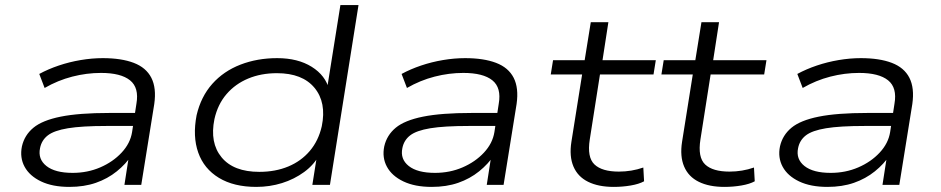

<svg xmlns="http://www.w3.org/2000/svg" viewBox="-20 -725 3692 753"><path d="M252 8Q186 8 141 -13.5Q96 -35 76.5 -71Q57 -107 66 -151Q76 -195 111 -224Q146 -253 218 -267.5Q290 -282 409 -282H526L518 -231H398Q301 -231 246.5 -222Q192 -213 167.5 -194Q143 -175 137 -144Q128 -101 162 -74Q196 -47 265 -47Q323 -47 373 -68.5Q423 -90 457 -126.5Q491 -163 498 -207L515 -318Q526 -381 490 -410Q454 -439 376 -439Q320 -439 263.5 -424.5Q207 -410 155 -380L134 -435Q169 -454 210.5 -468Q252 -482 296.5 -489.5Q341 -497 383 -497Q456 -497 504.5 -478.5Q553 -460 573.5 -420Q594 -380 585 -317L534 0H468L486 -116L497 -117Q474 -82 438 -53Q402 -24 356 -8Q310 8 252 8Z M985 8Q897 8 838.5 -27.5Q780 -63 757.5 -126.5Q735 -190 751 -273Q768 -346 812.5 -396Q857 -446 923 -471.5Q989 -497 1067 -497Q1148 -497 1202.5 -463Q1257 -429 1271 -373H1262L1315 -705H1386L1274 0H1205L1224 -120H1234Q1212 -79 1173 -50.5Q1134 -22 1086 -7Q1038 8 985 8ZM997 -51Q1060 -51 1110.5 -72Q1161 -93 1195 -133Q1229 -173 1242 -230Q1261 -323 1213.5 -380.5Q1166 -438 1066 -438Q1004 -438 953.5 -417Q903 -396 868.5 -356Q834 -316 821 -258Q802 -165 849 -108Q896 -51 997 -51Z M1673 8Q1607 8 1562 -13.5Q1517 -35 1497.5 -71Q1478 -107 1487 -151Q1497 -195 1532 -224Q1567 -253 1639 -267.5Q1711 -282 1830 -282H1947L1939 -231H1819Q1722 -231 1667.5 -222Q1613 -213 1588.5 -194Q1564 -175 1558 -144Q1549 -101 1583 -74Q1617 -47 1686 -47Q1744 -47 1794 -68.5Q1844 -90 1878 -126.5Q1912 -163 1919 -207L1936 -318Q1947 -381 1911 -410Q1875 -439 1797 -439Q1741 -439 1684.5 -424.5Q1628 -410 1576 -380L1555 -435Q1590 -454 1631.5 -468Q1673 -482 1717.5 -489.5Q1762 -497 1804 -497Q1877 -497 1925.5 -478.5Q1974 -460 1994.5 -420Q2015 -380 2006 -317L1955 0H1889L1907 -116L1918 -117Q1895 -82 1859 -53Q1823 -24 1777 -8Q1731 8 1673 8Z M2387 8Q2327 8 2286.5 -12Q2246 -32 2229 -72Q2212 -112 2221 -169L2263 -433H2140L2149 -489H2273L2297 -638H2366L2343 -489H2552L2543 -433H2333L2293 -178Q2282 -108 2311.5 -80Q2341 -52 2407 -52Q2432 -52 2456 -56Q2480 -60 2503 -68L2506 -14Q2486 -3 2453.5 2.5Q2421 8 2387 8Z M2821 8Q2761 8 2720.5 -12Q2680 -32 2663 -72Q2646 -112 2655 -169L2697 -433H2574L2583 -489H2707L2731 -638H2800L2777 -489H2986L2977 -433H2767L2727 -178Q2716 -108 2745.5 -80Q2775 -52 2841 -52Q2866 -52 2890 -56Q2914 -60 2937 -68L2940 -14Q2920 -3 2887.5 2.5Q2855 8 2821 8Z M3225 8Q3159 8 3114 -13.5Q3069 -35 3049.5 -71Q3030 -107 3039 -151Q3049 -195 3084 -224Q3119 -253 3191 -267.5Q3263 -282 3382 -282H3499L3491 -231H3371Q3274 -231 3219.5 -222Q3165 -213 3140.5 -194Q3116 -175 3110 -144Q3101 -101 3135 -74Q3169 -47 3238 -47Q3296 -47 3346 -68.5Q3396 -90 3430 -126.5Q3464 -163 3471 -207L3488 -318Q3499 -381 3463 -410Q3427 -439 3349 -439Q3293 -439 3236.5 -424.5Q3180 -410 3128 -380L3107 -435Q3142 -454 3183.5 -468Q3225 -482 3269.5 -489.5Q3314 -497 3356 -497Q3429 -497 3477.5 -478.5Q3526 -460 3546.5 -420Q3567 -380 3558 -317L3507 0H3441L3459 -116L3470 -117Q3447 -82 3411 -53Q3375 -24 3329 -8Q3283 8 3225 8Z"/></svg>

Font: Nunito Sans 10pt Expanded Light
Style: Italic
Weight: 300
Width: 7
Italic angle: -9°
Designer: Vernon Adams
Foundry: Vernon Adams
Version: Version 3.101;gftools[0.9.27]